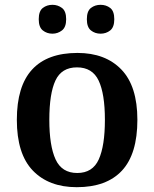

<svg xmlns="http://www.w3.org/2000/svg" viewBox="-20 -768 641 798"><path d="M299 10Q183 10 116.5 -59Q50 -128 50 -270Q50 -410 113.5 -479Q177 -548 302 -548Q418 -548 484.5 -479Q551 -410 551 -270Q551 -128 487 -59Q423 10 299 10ZM301 -49Q365 -49 390.5 -105.5Q416 -162 416 -270Q416 -378 390 -433Q364 -488 300 -488Q236 -488 210.5 -433.5Q185 -379 185 -270Q185 -162 211 -105.5Q237 -49 301 -49ZM398 -628Q375 -628 358 -641.5Q341 -655 341 -688Q341 -722 358 -735Q375 -748 398 -748Q421 -748 438 -735Q455 -722 455 -688Q455 -655 438 -641.5Q421 -628 398 -628ZM198 -628Q175 -628 158 -641.5Q141 -655 141 -688Q141 -722 158 -735Q175 -748 198 -748Q220 -748 237.5 -735Q255 -722 255 -688Q255 -655 237.5 -641.5Q220 -628 198 -628Z"/></svg>

Font: Noto Nastaliq Urdu SemiBold
Style: Regular
Weight: 600
Version: Version 3.007